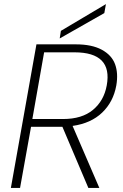

<svg xmlns="http://www.w3.org/2000/svg" viewBox="-20 -919 601 939"><path d="M502 -501Q531.7 -663.1 344.2 -663.1H195.8L138.2 -336.9H288.1Q380.9 -336.9 434.6 -381.6Q488.3 -426.3 502 -501ZM158.2 -702.1H351.1Q429.2 -702.1 477.8 -675.8Q526.4 -649.4 542.7 -605Q559.1 -560.5 548.8 -501Q534.2 -420.4 479.5 -368.2Q424.8 -315.9 335 -303.2L465.8 0H412.1L285.2 -298.8H280.8H131.8L78.1 0H33.2ZM277.8 -768.1 498 -898.9 490.2 -855 272 -731Z"/></svg>

Font: SVN-Poppins ExtraLight
Style: Italic
Weight: 200
Italic angle: -10°
Designer: Ninad Kale (Devanagari), Jonny Pinhorn (Latin)
Foundry: Indian Type Foundry
Version: Version 3.002 2017